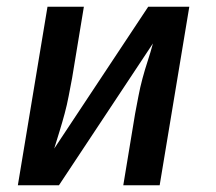

<svg xmlns="http://www.w3.org/2000/svg" viewBox="-20 -550 640 570"><path d="M33 0 121 -530H229L194 -318Q189 -292 184 -265.5Q179 -239 172 -213Q165 -187 157 -161Q149 -135 141 -109L420 -530H542L454 0H346L381 -212Q386 -238 391 -264.5Q396 -291 403 -317Q410 -343 418.5 -369Q427 -395 434 -421L155 0Z"/></svg>

Font: Iosevka Curly Slab SmBdEx
Style: Italic
Weight: 600
Width: 7
Italic angle: -9°
Monospace: yes
Designer: Belleve Invis
Foundry: Belleve Invis
Version: Version 11.1.0; ttfautohint (v1.8.3)